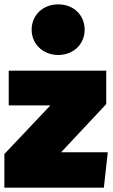

<svg xmlns="http://www.w3.org/2000/svg" viewBox="-20 -860 520 880"><path d="M247 -840C176 -840 125 -790 125 -724C125 -659 176 -608 247 -608C318 -608 368 -659 368 -724C368 -790 318 -840 247 -840ZM467 -536H20V-377H211L0 -154V0H456L474 -162H260L467 -383Z"/></svg>

Font: Fira Sans Ultra
Style: Regular
Weight: 950
Designer: Carrois Corporate & Edenspiekermann AG
Foundry: Carrois Corporate GbR & Edenspiekermann AG
Version: Version 4.203;PS 004.203;hotconv 1.0.88;makeotf.lib2.5.64775